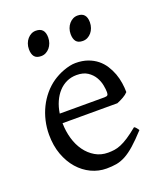

<svg xmlns="http://www.w3.org/2000/svg" viewBox="-127 -746 717 845"><g transform="rotate(-20 231.0 -323.5)"><path d="M242.2 -417.5Q216.8 -417.5 195.6 -407.7Q174.3 -397.9 158 -380.1Q141.6 -362.3 130.6 -337.6Q119.6 -313 115.2 -283.2H324.2Q335.4 -283.2 339.1 -286.9Q342.8 -290.5 342.8 -300.8Q342.8 -314 339.1 -333.7Q335.4 -353.5 324.5 -372.3Q313.5 -391.1 293.7 -404.3Q273.9 -417.5 242.2 -417.5ZM422.9 -272Q414.1 -262.2 399.4 -253.9Q384.8 -245.6 369.1 -239.3H112.3Q112.8 -201.2 122.8 -166.7Q132.8 -132.3 151.6 -106.2Q170.4 -80.1 197 -64.5Q223.6 -48.8 256.8 -48.8Q272 -48.8 286.4 -50.8Q300.8 -52.7 317.4 -59.6Q334 -66.4 354.2 -79.6Q374.5 -92.8 401.9 -115.2Q408.2 -111.8 412.8 -105.5Q417.5 -99.1 419.9 -95.2Q387.2 -59.6 362.5 -37.8Q337.9 -16.1 316.2 -4.4Q294.4 7.3 273.2 11Q252 14.6 227.1 14.6Q189.5 14.6 155.5 -1.5Q121.6 -17.6 95.7 -47.1Q69.8 -76.7 54.4 -118.4Q39.1 -160.2 39.1 -211.9Q39.1 -244.6 46.4 -276.4Q53.7 -308.1 67.6 -336.4Q81.5 -364.7 101.6 -388.7Q121.6 -412.6 147 -430.2Q157.7 -437.5 171.1 -444.6Q184.6 -451.7 199.2 -457Q213.9 -462.4 228.3 -465.6Q242.7 -468.8 255.9 -468.8Q287.6 -468.8 312.5 -460Q337.4 -451.2 356 -436.3Q374.5 -421.4 387.2 -401.6Q399.9 -381.8 408 -359.9Q416 -337.9 419.4 -315.2Q422.9 -292.5 422.9 -272ZM377.4 -615.7Q377.4 -602.1 373 -589.8Q368.7 -577.6 361.1 -568.6Q353.5 -559.6 343.3 -554.2Q333 -548.8 320.8 -548.8Q298.8 -548.8 289.3 -561Q279.8 -573.2 279.8 -595.7Q279.8 -609.4 284.2 -621.6Q288.6 -633.8 296.4 -642.8Q304.2 -651.9 314.2 -657Q324.2 -662.1 335.9 -662.1Q377.4 -662.1 377.4 -615.7ZM182.1 -615.7Q182.1 -602.1 177.7 -589.8Q173.3 -577.6 165.8 -568.6Q158.2 -559.6 147.9 -554.2Q137.7 -548.8 125.5 -548.8Q103.5 -548.8 94 -561Q84.5 -573.2 84.5 -595.7Q84.5 -609.4 88.9 -621.6Q93.3 -633.8 101.1 -642.8Q108.9 -651.9 118.9 -657Q128.9 -662.1 140.6 -662.1Q182.1 -662.1 182.1 -615.7Z"/></g></svg>

Font: Noto Serif Devanagari
Style: Regular
Weight: 400
Designer: Monotype Design Team
Foundry: Monotype Imaging Inc.
Version: Version 1.01